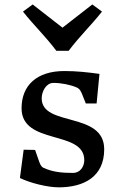

<svg xmlns="http://www.w3.org/2000/svg" viewBox="-20 -823 528 852"><path d="M68.4 -33.2C113.8 -10.7 191.4 8.3 240.7 8.3C352.1 8.3 442.4 -38.6 442.4 -160.6C442.4 -330.1 165 -258.3 165 -386.7C165 -417.5 185.1 -455.1 216.8 -455.1C252.9 -455.1 292.5 -446.8 319.8 -435.1C333.5 -429.2 338.9 -419.4 346.2 -400.4L360.8 -363.8H408.7L421.4 -495.1C368.2 -502.4 319.3 -507.8 265.6 -507.8C143.1 -507.8 75.7 -443.8 75.7 -342.8C75.7 -177.2 354 -248 354 -112.3C354 -83 335 -55.7 304.7 -55.7C254.9 -55.7 214.8 -59.1 172.4 -78.6C167.5 -81.5 161.1 -85 154.3 -104.5L135.7 -157.7L85 -158.7ZM230 -597.7H284.7C334.5 -663.6 381.3 -707 432.6 -771.5L389.6 -803.2L257.3 -700.2L125 -803.2L82 -771.5C133.3 -707 180.2 -663.6 230 -597.7Z"/></svg>

Font: Donegal One
Style: Regular
Weight: 400
Designer: Gary Lonergan
Foundry: Sorkin Type Co.
Version: Version 1.004